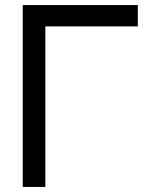

<svg xmlns="http://www.w3.org/2000/svg" viewBox="-20 -740 576 760"><path d="M70 0V-720H525.5V-635.5H159.5V0Z"/></svg>

Font: Vela Sans Med
Style: Regular
Weight: 500
Designer: Principal design: Mikhail Sharanda - project Manrope.
Design modification: Ravid Balaliev
Foundry: Mikhail Sharanda
Version: Version 1.001